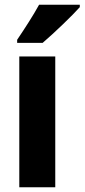

<svg xmlns="http://www.w3.org/2000/svg" viewBox="-20 -786 355 806"><path d="M315 -756V-766H144C120 -722 85 -668 52 -619V-606H159C208 -648 283 -720 315 -756ZM212 0V-549H61V0Z"/></svg>

Font: Noto Sans Gurmukhi UI Condensed ExtraBold
Style: Regular
Weight: 800
Width: 3
Designer: Jelle Bosma - Monotype Design Team
Foundry: Monotype Imaging Inc.
Version: Version 2.004